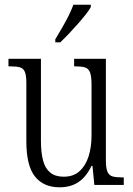

<svg xmlns="http://www.w3.org/2000/svg" viewBox="-20 -786 566 816"><path d="M233 10Q165 10 128.5 -36Q92 -82 92 -185V-434Q92 -466 85.5 -481Q79 -496 64 -500Q49 -504 23 -504H16V-536H154V-186Q154 -138 163 -104Q172 -70 193.5 -52.5Q215 -35 251 -35Q292 -35 318 -58.5Q344 -82 356.5 -121.5Q369 -161 369 -210V-426Q369 -462 362.5 -478.5Q356 -495 341 -499.5Q326 -504 300 -504H295V-536H430V-104Q430 -71 437 -55.5Q444 -40 459 -36Q474 -32 499 -32H506V0H381L373 -81H369Q347 -35 314 -12.5Q281 10 233 10ZM215 -619Q230 -644 244.5 -669Q259 -694 271.5 -719Q284 -744 292 -766H366V-756Q359 -743 344 -724Q329 -705 310 -683.5Q291 -662 272 -642Q253 -622 236 -606H215Z"/></svg>

Font: Noto Serif Khmer Condensed Light
Style: Regular
Weight: 300
Width: 3
Designer: Danh Hong and the Monotype Design Team
Foundry: Monotype Imaging Inc.
Version: Version 2.004